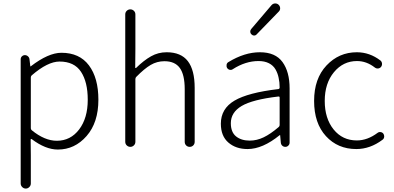

<svg xmlns="http://www.w3.org/2000/svg" viewBox="-20 -849 2278 1110"><path d="M99.6 211.9V-505.9Q99.6 -516.6 106.9 -523.4Q114.3 -530.3 124 -530.3Q133.8 -530.3 141.6 -523.4Q149.4 -516.6 150.4 -506.8L155.3 -465.8Q155.3 -464.8 156.2 -464.8Q157.2 -464.8 158.2 -465.8Q259.8 -543.9 335 -543.9Q439.5 -543.9 494.1 -471.2Q548.8 -398.4 548.8 -272.5Q548.8 -140.6 480.5 -62.5Q412.1 15.6 314.5 15.6Q243.2 15.6 163.1 -44.9Q161.1 -45.9 159.2 -44.9Q157.2 -43.9 157.2 -42L158.2 48.8V211.9Q158.2 223.6 149.4 232.4Q140.6 241.2 128.9 241.2Q117.2 241.2 108.4 232.4Q99.6 223.6 99.6 211.9ZM308.6 -35.2Q387.7 -35.2 437.5 -100.6Q487.3 -166 487.3 -272.5Q487.3 -375 448.2 -434.1Q409.2 -493.2 324.2 -493.2Q255.9 -493.2 163.1 -413.1Q158.2 -408.2 158.2 -401.4V-107.4Q158.2 -100.6 164.1 -95.7Q238.3 -35.2 308.6 -35.2Z M704.1 -29.3V-765.6Q704.1 -778.3 712.9 -786.6Q721.7 -794.9 733.4 -794.9Q745.1 -794.9 753.9 -786.6Q762.7 -778.3 762.7 -765.6V-567.4L761.7 -458Q761.7 -456.1 763.7 -455.6Q765.6 -455.1 766.6 -456.1Q811.5 -500 853 -523.4Q894.5 -546.9 943.4 -546.9Q1026.4 -546.9 1065.9 -495.6Q1105.5 -444.3 1105.5 -340.8V-29.3Q1105.5 -16.6 1097.2 -8.3Q1088.9 0 1076.7 0Q1064.5 0 1056.2 -8.3Q1047.9 -16.6 1047.9 -29.3V-333Q1047.9 -417 1019.5 -456.1Q991.2 -495.1 930.7 -495.1Q887.7 -495.1 851.1 -473.6Q814.5 -452.1 767.6 -404.3Q762.7 -399.4 762.7 -391.6V-29.3Q762.7 -16.6 753.9 -8.3Q745.1 0 733.4 0Q721.7 0 712.9 -8.3Q704.1 -16.6 704.1 -29.3Z M1411.1 12.7Q1343.8 12.7 1300.3 -24.9Q1256.8 -62.5 1256.8 -133.8Q1256.8 -220.7 1335.4 -267.1Q1414.1 -313.5 1588.9 -334Q1596.7 -335 1596.7 -343.8Q1596.7 -374 1590.8 -399.4Q1585.9 -424.8 1572.8 -447.8Q1559.6 -470.7 1534.7 -483.4Q1509.8 -496.1 1474.6 -496.1Q1399.4 -496.1 1326.2 -449.2Q1318.4 -443.4 1308.6 -445.3Q1298.8 -447.3 1293 -456.1Q1288.1 -464.8 1290 -475.1Q1292 -485.4 1300.8 -490.2Q1393.6 -546.9 1482.4 -546.9Q1572.3 -546.9 1613.3 -490.2Q1654.3 -433.6 1654.3 -337.9V-24.4Q1654.3 -14.6 1647 -7.3Q1639.6 0 1629.9 0Q1619.1 0 1611.8 -6.8Q1604.5 -13.7 1603.5 -24.4L1599.6 -67.4Q1599.6 -68.4 1598.6 -68.4Q1597.7 -68.4 1596.7 -67.4Q1498 12.7 1411.1 12.7ZM1423.8 -36.1Q1464.8 -36.1 1504.4 -55.2Q1543.9 -74.2 1590.8 -114.3Q1596.7 -119.1 1596.7 -126V-285.2Q1596.7 -292 1588.9 -291Q1439.5 -273.4 1377 -236.3Q1314.5 -199.2 1314.5 -136.7Q1314.5 -85 1344.7 -60.5Q1375 -36.1 1423.8 -36.1ZM1463.9 -650.4Q1458 -643.6 1449.2 -643.6Q1440.4 -643.6 1433.6 -650.4Q1426.8 -657.2 1426.8 -667Q1426.8 -674.8 1432.6 -681.6L1549.8 -819.3Q1557.6 -828.1 1569.3 -829.1Q1570.3 -829.1 1571.3 -829.1Q1582 -829.1 1589.8 -822.3Q1599.6 -813.5 1599.6 -800.8Q1599.6 -790 1591.8 -782.2Z M2040 12.7Q1932.6 12.7 1864.3 -62Q1795.9 -136.7 1795.9 -265.6Q1795.9 -394.5 1867.7 -470.7Q1939.5 -546.9 2043 -546.9Q2117.2 -546.9 2179.7 -499Q2187.5 -492.2 2188.5 -481.4Q2189.5 -470.7 2182.6 -461.9Q2175.8 -454.1 2165.5 -453.1Q2155.3 -452.1 2146.5 -459Q2098.6 -496.1 2043.9 -496.1Q1963.9 -496.1 1910.6 -431.6Q1857.4 -367.2 1857.4 -265.6Q1857.4 -164.1 1908.7 -100.6Q1960 -37.1 2043 -37.1Q2104.5 -37.1 2163.1 -81.1Q2170.9 -86.9 2180.7 -85.4Q2190.4 -84 2196.3 -76.2Q2201.2 -69.3 2201.2 -60.5Q2201.2 -47.9 2191.4 -41Q2120.1 12.7 2040 12.7Z"/></svg>

Font: Gen Jyuu Gothic P Light
Style: Regular
Weight: 200
Designer: [Source Han Sans]
Ryoko NISHIZUKA  (kana & ideographs); Paul D. Hunt (Latin, Greek & Cyrillic); Wenlong ZHANG  (bopomofo
Version: Version 1.002.20150607